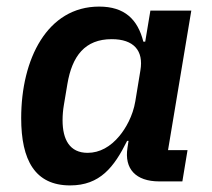

<svg xmlns="http://www.w3.org/2000/svg" viewBox="-20 -548 640 580"><path d="M191.8 12.1C282 12.1 324.6 -43 364 -122.5H368.3L365.1 -101.6C355.1 -38 389.9 0 461.3 0H530.9L546.5 -94.5H487.6L557.9 -516H434.3L418.7 -422.2H413C396 -489.7 356.2 -528.1 279.5 -528.1C122.9 -528.1 44 -370 44 -191.1C44 -63.9 85.9 12.1 191.8 12.1ZM169 -184.7C169 -201 170.5 -216.3 172.9 -230.5L183.6 -294.4C197.8 -378.6 236.5 -429.7 317.5 -429.7C383.9 -429.7 414.4 -395.2 404.1 -335.2L388.8 -242.2C381.4 -197.4 359.7 -160.2 340.9 -137.4C313.9 -104.8 281.2 -86.3 244.7 -86.3C190.3 -86.3 169 -126.8 169 -184.7Z"/></svg>

Font: Margiela Mono Italic SmBold It
Style: Regular
Weight: 600
Designer: Mike Abbink, Paul van der Laan, Pieter van Rosmalen
Foundry: Bold Monday
Version: Version 2.003 2021